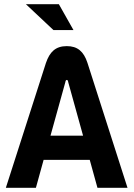

<svg xmlns="http://www.w3.org/2000/svg" viewBox="-20 -900 640 920"><path d="M200 -598 8 0H152L189 -134H410L447 0H591L399 -599C381 -654 351 -679 300 -679C246 -679 218 -651 200 -598ZM104 -880 236 -756H332L262 -880ZM222 -250 293 -506C294 -514 297 -517 300 -517C304 -517 306 -513 307 -506L378 -250Z"/></svg>

Font: LT Wave Mono Bold
Style: Regular
Weight: 700
Designer: Daniel Lyons
Version: Version 2.5 (Glyphs App)